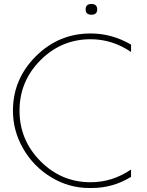

<svg xmlns="http://www.w3.org/2000/svg" viewBox="-20 -933 738 964"><path d="M440 11H429Q326 11 237 -43Q148 -97 96.5 -186.5Q45 -276 45 -377Q45 -536 160 -650.5Q275 -765 435 -765Q542 -765 638 -709V-672Q544 -736 435 -736Q288 -736 183 -630.5Q78 -525 78 -377.5Q78 -230 183 -124Q288 -18 435 -18Q544 -18 638 -82V-45Q547 11 440 11ZM439 -859Q410 -859 410 -886Q410 -913 439 -913Q468 -913 468 -886Q468 -859 439 -859Z"/></svg>

Font: Poiret One
Style: Regular
Weight: 400
Designer: Denis Masharov
Foundry: Denis Masharov
Version: Version 1.001